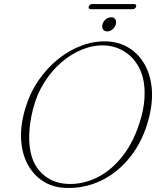

<svg xmlns="http://www.w3.org/2000/svg" viewBox="-20 -917 796 950"><path d="M511.5 -712Q571 -709 617.8 -680.2Q664.5 -651.5 694 -601.2Q723.5 -551 730.5 -483.2Q737.5 -415.5 717 -334Q688.5 -222 626 -142.5Q563.5 -63 479 -22.8Q394.5 17.5 299.5 12.5Q240 9.5 193 -20.5Q146 -50.5 117.5 -102.8Q89 -155 84.5 -225.8Q80 -296.5 105.5 -381.5Q128 -457 170.5 -519Q213 -581 268.8 -625.5Q324.5 -670 387 -692.5Q449.5 -715 511.5 -712ZM313.5 -7Q388.5 -3.5 460 -38.5Q531.5 -73.5 589 -147.8Q646.5 -222 678.5 -336Q697 -403.5 695.5 -461.5Q694.5 -532.5 667.8 -583Q641 -633.5 597 -661.2Q553 -689 500 -692Q444.5 -695 388.8 -673Q333 -651 283.8 -608.5Q234.5 -566 197.8 -507Q161 -448 143.5 -377.5Q134 -341 129.5 -308Q125 -275 124.5 -245.5Q122.5 -131.5 175.8 -71.2Q229 -11 313.5 -7ZM510.5 -761.5Q496 -761.5 489.8 -772Q483.5 -782.5 487 -796.5Q491 -811 503 -821.2Q515 -831.5 530 -831.5Q544.5 -831.5 550.8 -821.2Q557 -811 553 -796.5Q549 -782.5 537 -772Q525 -761.5 510.5 -761.5ZM419 -884Q423 -897 438 -897H642Q657 -897 653.5 -884Q649.5 -871.5 634.5 -871.5H430.5Q416 -871.5 419 -884Z"/></svg>

Font: Fraunces 9pt Thin
Style: Italic
Weight: 100
Italic angle: -16°
Version: Version 1.000;[b76b70a41]